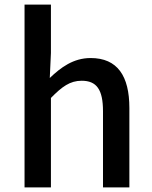

<svg xmlns="http://www.w3.org/2000/svg" viewBox="-20 -817 661 837"><path d="M87 0H202V-390C250 -439 285 -465 336 -465C401 -465 429 -427 429 -332V0H544V-346C544 -486 492 -564 375 -564C300 -564 245 -523 197 -477L202 -586V-797H87Z"/></svg>

Font: Source Han Sans JP Medium
Style: Regular
Weight: 500
Designer: Ryoko NISHIZUKA 西塚涼子 (kana, bopomofo & ideographs); Paul D. Hunt (Latin, Greek & Cyrillic); Sandoll Communications 산돌커뮤니
Foundry: Adobe
Version: Version 2.002;hotconv 1.0.116;makeotfexe 2.5.65601